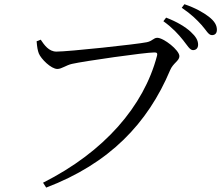

<svg xmlns="http://www.w3.org/2000/svg" viewBox="-20 -832 1040 897"><path d="M181.1 21.6 195.8 44.4C491.4 -68.3 670.1 -255.1 775.1 -504.8C789 -537.6 818.1 -547.8 818.1 -569.6C818.1 -597.8 744.5 -655.4 714.8 -655.4C697.6 -655.4 692.1 -640.2 666 -634.8C618.5 -624.9 300.1 -590.9 243.7 -590.9C208.1 -590.9 186.6 -622.1 170.2 -646.6L151.1 -639.2C153.2 -611.7 156 -596.4 161.4 -582.2C171.4 -557.2 218.3 -509.8 248.2 -509.8C267.7 -509.8 289.2 -527.6 316.5 -533.6C373.5 -546.5 657.1 -587 700.7 -587C711.2 -587 717.4 -585.4 713.2 -570.1C651.5 -336 467.6 -122.7 181.1 21.6ZM881.5 -597.8C896.2 -597.8 905.5 -607.3 905.5 -623.2C905.5 -643 895.6 -660.8 870.8 -683.6C845.5 -706.7 807.7 -729.8 756.1 -749.7L743.3 -732.9C786.8 -701.6 814.5 -670.7 834.9 -645C855.4 -619.7 866.8 -597.8 881.5 -597.8ZM970.3 -667.9C984.8 -667.9 993.3 -676.8 993.3 -692.9C993.3 -713.8 982.7 -733 955.4 -754.1C930.1 -773.5 892.9 -794.9 841.6 -812.3L829.1 -795.8C875.6 -764.2 899.4 -739.6 921.7 -715.2C944.4 -690.2 953.3 -667.9 970.3 -667.9Z"/></svg>

Font: Source Han Serif TW VF
Style: Regular
Weight: 250
Designer: Ryoko NISHIZUKA 西塚涼子 (kana & ideographs); Frank Grießhammer (Latin, Greek & Cyrillic); Wenlong ZHANG 张文龙 (bopomofo); San
Foundry: Adobe
Version: Version 2.002;hotconv 1.1.0;makeotfexe 2.6.0